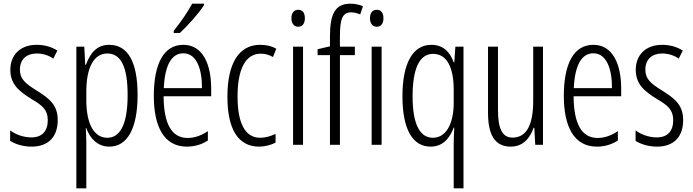

<svg xmlns="http://www.w3.org/2000/svg" viewBox="-20 -785 3757 1041"><path d="M293 -134C293 -218 245 -252 179 -294C116 -333 88 -357 88 -408C88 -463 124 -495 179 -495C212 -495 244 -485 269 -467L291 -511C259 -531 221 -542 179 -542C88 -542 36 -485 36 -407C36 -327 84 -290 151 -248C211 -213 239 -189 239 -133C239 -74 208 -40 150 -40C107 -40 64 -56 35 -78V-21C61 -5 102 10 151 10C243 10 293 -44 293 -134Z M572 -542C505 -542 469 -497 446 -434H442L437 -532H394V236H448V-19C448 -45 446 -70 445 -90H448C467 -37 507 10 573 10C668 10 726 -84 726 -270C726 -452 672 -542 572 -542ZM562 -495C639 -495 672 -416 672 -269C672 -103 627 -38 562 -38C491 -38 448 -111 448 -242V-289C448 -417 488 -495 562 -495Z M1086 -757V-765H1022C995 -716 964 -671 922 -618V-606H955C995 -643 1057 -711 1086 -757ZM974 -542C867 -542 814 -438 814 -265C814 -102 867 10 993 10C1036 10 1074 -2 1107 -23V-74C1070 -49 1034 -37 997 -37C910 -37 868 -115 867 -263H1125V-305C1125 -432 1082 -542 974 -542ZM974 -496C1046 -496 1076 -410 1075 -307H868C874 -435 912 -496 974 -496Z M1385 10C1413 10 1449 2 1474 -12V-59C1446 -46 1418 -38 1391 -38C1306 -38 1268 -122 1268 -262C1268 -416 1314 -494 1394 -494C1416 -494 1439 -488 1460 -476L1478 -521C1453 -535 1425 -542 1390 -542C1275 -542 1213 -441 1213 -261C1213 -88 1269 10 1385 10Z M1597 -732C1572 -732 1560 -713 1560 -686C1560 -659 1573 -640 1597 -640C1620 -640 1633 -658 1633 -686C1633 -713 1622 -732 1597 -732ZM1623 -532H1569V0H1623Z M1904 -486V-532H1823V-586C1823 -683 1837 -718 1884 -718C1899 -718 1916 -714 1933 -707L1948 -751C1927 -760 1906 -765 1879 -765C1795 -765 1769 -705 1769 -588V-534L1702 -518V-486H1769V0H1823V-486Z M2023 -732C1998 -732 1986 -713 1986 -686C1986 -659 1999 -640 2023 -640C2046 -640 2059 -658 2059 -686C2059 -713 2048 -732 2023 -732ZM2049 -532H1995V0H2049Z M2440 -6V236H2493V-532H2449L2443 -447H2440C2419 -506 2380 -542 2319 -542C2219 -542 2162 -444 2162 -263C2162 -84 2217 10 2315 10C2376 10 2416 -29 2440 -93H2443C2441 -58 2440 -25 2440 -6ZM2327 -38C2259 -38 2217 -107 2217 -262C2217 -410 2253 -493 2328 -493C2400 -493 2440 -425 2440 -297V-229C2440 -111 2397 -38 2327 -38Z M2924 -532H2871V-240C2871 -103 2833 -39 2758 -39C2706 -39 2680 -84 2680 -185V-532H2626V-173C2626 -56 2662 10 2749 10C2817 10 2854 -37 2873 -92H2877L2882 0H2924Z M3197 -542C3090 -542 3037 -438 3037 -265C3037 -102 3090 10 3216 10C3259 10 3297 -2 3330 -23V-74C3293 -49 3257 -37 3220 -37C3133 -37 3091 -115 3090 -263H3348V-305C3348 -432 3305 -542 3197 -542ZM3197 -496C3269 -496 3299 -410 3298 -307H3091C3097 -435 3135 -496 3197 -496Z M3684 -134C3684 -218 3636 -252 3570 -294C3507 -333 3479 -357 3479 -408C3479 -463 3515 -495 3570 -495C3603 -495 3635 -485 3660 -467L3682 -511C3650 -531 3612 -542 3570 -542C3479 -542 3427 -485 3427 -407C3427 -327 3475 -290 3542 -248C3602 -213 3630 -189 3630 -133C3630 -74 3599 -40 3541 -40C3498 -40 3455 -56 3426 -78V-21C3452 -5 3493 10 3542 10C3634 10 3684 -44 3684 -134Z"/></svg>

Font: Noto Sans Thai Looped ExtraCondensed Light
Style: Regular
Weight: 300
Width: 2
Designer: Sasikarn Vongin, Ben Mitchell
Foundry: The Fontpad Ltd
Version: Version 1.001